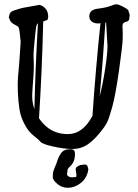

<svg xmlns="http://www.w3.org/2000/svg" viewBox="-20 -682 643 894"><path d="M334 142.1 318.8 143.6C310.1 143.9 303.5 142.5 299.1 139.4C294.7 136.3 292.3 133.5 292 130.9L293.9 113.8C294.6 111.8 295.1 109.4 295.4 106.4C295.7 103.5 299.6 98.6 307.1 91.8C314.6 85 320.1 76.9 323.7 67.6C327.3 58.3 329.1 47.1 329.1 33.9C329.1 20.8 323.7 13.7 313 12.7H305.7C286.1 12.7 272 19.4 263.2 32.7C254.4 46.1 248.2 59.9 244.6 74.2C233.2 101.2 227.2 117.5 226.6 123C225.9 128.6 225.6 135.4 225.6 143.6C225.6 151.7 232.6 161.9 246.6 174.1C260.6 186.3 277 192.4 295.9 192.4C314.8 192.4 333.2 186.2 351.1 173.8C369 161.5 381 145.2 387.2 125L387.7 124.5L391.6 106L386.7 89.8C383.5 85.9 380 84 376.2 84C372.5 84 368 84.4 362.8 85.2C357.6 86 354 86.6 352.1 86.9L335.9 96.2L332 106.4L335.9 131.3C335.9 137.5 335.3 141.1 334 142.1ZM447.8 -574.2C432.8 -431.3 420.4 -287.4 410.6 -142.6C380.7 -85.9 342.4 -57.6 295.7 -57.6C248.9 -57.6 210.6 -74.2 180.7 -107.4C173.5 -115.2 167.2 -123.2 161.6 -131.3C171.1 -280.4 177.6 -430.7 181.2 -582L201.7 -589.8L204.6 -605.5L203.6 -614.7C202 -627.4 196.9 -637.7 188.5 -645.5C180 -653.3 172.7 -657.6 166.5 -658.2L165.5 -659.2H163.1L108.4 -649.4C95.7 -647.5 84.6 -645.2 75 -642.6C65.3 -640 55.6 -637 45.7 -633.5C35.7 -630.1 29 -625.2 25.4 -618.7L20.5 -599.6H22C22.9 -595.7 25 -590.7 28.1 -584.5C31.2 -578.3 37.9 -572.6 48.3 -567.4C58.8 -562.2 64.9 -557.9 66.7 -554.7C68.4 -551.4 70.1 -543.1 71.8 -529.8C73.4 -516.4 74.9 -502.1 76.2 -486.8L69.3 -384.3C64.8 -342 62.5 -309.2 62.5 -285.9C62.5 -262.6 63.6 -237.8 65.9 -211.4C68.2 -185.1 71.7 -163.7 76.4 -147.2C81.1 -130.8 88.7 -113.4 99.1 -95C109.5 -76.6 122.1 -61.7 136.7 -50.3C151.4 -38.9 162 -29.4 168.7 -21.7C175.4 -14.1 195.7 -6.6 229.7 0.7C263.8 8.1 293 11.7 317.4 11.7C341.8 11.7 363.5 5.9 382.6 -5.9C401.6 -17.6 421.1 -35.3 440.9 -59.1C460.8 -82.8 473.7 -101.3 479.7 -114.5C485.8 -127.7 493.6 -151.5 503.2 -186C512.8 -220.5 523.1 -276.8 534.2 -354.7C545.2 -432.7 550.9 -481.4 551.3 -501C551.6 -510.7 551.7 -518.6 551.5 -524.4C551.4 -530.3 551.3 -534.2 551.3 -536.1C550.9 -540 550.6 -547.9 550.3 -559.6V-560.5C550.3 -571.3 554.9 -577.6 564 -579.6C573.4 -581.5 579.3 -585.3 581.5 -590.8L584 -612.3L577.1 -634.8C573.2 -639.3 564.5 -645 551 -651.9C537.5 -658.7 527.9 -662.1 522.2 -662.1C516.5 -662.1 507.2 -659.5 494.4 -654.3C481.5 -649.1 461.9 -644.9 435.5 -641.6C409.2 -638.3 396 -627 396 -607.4V-604.5V-604C396.6 -593.9 400.6 -586.2 408 -580.8C415.3 -575.4 425.1 -572.8 437.5 -572.8H438ZM443.8 -233.4C454.6 -347 463.5 -461.4 470.7 -576.7C472 -577 473.1 -577.1 474.1 -577.1L480.5 -468.3C480.5 -442.5 476.6 -405.4 469 -356.9C461.3 -308.4 453 -267.3 443.8 -233.4ZM156.7 -574.2C148.9 -441.4 143.4 -307.8 140.1 -173.3C135.3 -187 132.2 -201 130.9 -215.3L129.9 -235.8C129.9 -245.9 131 -265.5 133.3 -294.4C135.6 -323.4 136.9 -344.7 137.2 -358.4C137.5 -365.6 137.6 -371.7 137.5 -377C137.3 -382.2 137.2 -386.7 137.2 -390.6C136.9 -398.1 136.6 -407.6 136.2 -418.9V-424.3C136.2 -435.1 137 -448.9 138.7 -465.8C140.6 -485.7 142.6 -506 144.5 -526.9C146.5 -547.7 148.6 -560.5 150.9 -565.2C153.2 -569.9 155.1 -572.9 156.7 -574.2Z"/></svg>

Font: Drukaatie burti
Style: Regular
Weight: 400
Version: Version 0.14.4